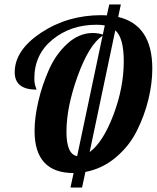

<svg xmlns="http://www.w3.org/2000/svg" viewBox="-20 -770 703 861"><path d="M348 71H296L310 6Q135 6 135 -183Q135 -243 152 -316Q169 -389 200 -458.5Q231 -528 283 -575Q335 -622 396 -622Q420 -622 441 -615L450 -656Q434 -659 412 -659Q297 -659 215.5 -592.5Q134 -526 134 -418Q134 -402 136.5 -391.5Q139 -381 141.5 -375.5Q144 -370 144 -368Q46 -368 46 -446Q46 -545 164.5 -623.5Q283 -702 435 -702Q451 -702 459 -701L470 -750H522L510 -694Q663 -658 663 -462Q663 -396 645.5 -324Q628 -252 593.5 -183Q559 -114 498.5 -63.5Q438 -13 363 1ZM278 -179Q278 -78 326 -70L440 -610Q379 -569 328.5 -429.5Q278 -290 278 -179ZM535 -495Q535 -601 497 -634L382 -88Q442 -132 488.5 -254.5Q535 -377 535 -495Z"/></svg>

Font: Lobster Two
Style: Bold Italic
Weight: 700
Designer: Pablo Impallari
Foundry: Pablo Impallari. www.impallari.com
Version: Version 2.000